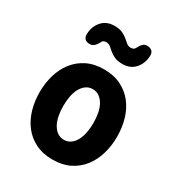

<svg xmlns="http://www.w3.org/2000/svg" viewBox="-188 -918 977 1052"><g transform="rotate(30 300.0 -392.5)"><path d="M300 10Q238 10 192 -13Q146 -36 115.5 -75.5Q85 -115 70 -166.5Q55 -218 55 -275Q55 -332 70 -383.5Q85 -435 115.5 -474.5Q146 -514 192 -537Q238 -560 300 -560Q362 -560 408 -537Q454 -514 484.5 -475Q515 -436 530 -384.5Q545 -333 545 -275Q545 -218 530 -166.5Q515 -115 484.5 -75.5Q454 -36 408 -13Q362 10 300 10ZM300 -115Q324 -115 342 -128Q360 -141 372 -163Q384 -185 389.5 -214Q395 -243 395 -275Q395 -308 389.5 -337Q384 -366 372 -387.5Q360 -409 342 -422Q324 -435 300 -435Q276 -435 258 -422Q240 -409 228 -387Q216 -365 210.5 -336Q205 -307 205 -275Q205 -243 210.5 -214Q216 -185 228 -163Q240 -141 258 -128Q276 -115 300 -115ZM210 -682Q198 -659 186.5 -649.5Q175 -640 162 -640Q140 -640 129.5 -650.5Q119 -661 120 -682Q122 -730 151 -762.5Q180 -795 230 -795Q262 -795 281.5 -785.5Q301 -776 314 -765Q327 -754 338 -744.5Q349 -735 365 -735Q370 -735 374.5 -736Q379 -737 382 -738.5Q385 -740 387 -742.5Q389 -745 391 -748Q403 -771 413.5 -780.5Q424 -790 437 -790Q459 -790 470 -779.5Q481 -769 480 -748Q478 -701 449 -668Q420 -635 370 -635Q338 -635 318.5 -644.5Q299 -654 286 -665Q273 -676 262 -685.5Q251 -695 235 -695Q230 -695 226 -694Q222 -693 219 -691.5Q216 -690 213.5 -687.5Q211 -685 210 -682Z"/></g></svg>

Font: Maple Mono NL ExtraBold
Style: Regular
Weight: 800
Monospace: yes
Designer: subframe7536
Version: Version 7.000